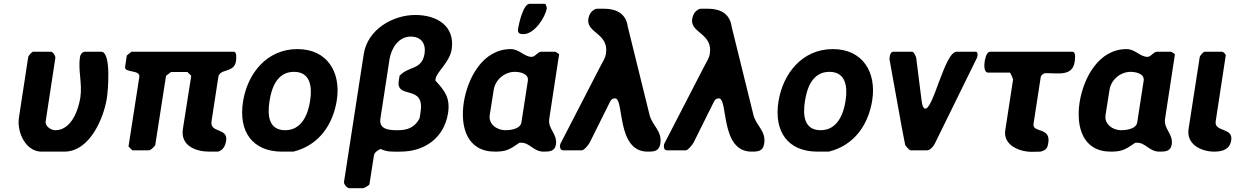

<svg xmlns="http://www.w3.org/2000/svg" viewBox="-20 -793 6543 1013"><path d="M272 -106C250 -106 217 -126 221 -153L272 -487C274 -497 260 -520 248 -520H154C149 -520 130 -499 129 -493L80 -173C68 -98 114 7 199 7H319C456 7 528 -174 544 -276C549 -308 569 -520 514 -520H428C414 -520 404 -505 402 -493C391 -423 415 -352 404 -279C394 -214 357 -106 272 -106Z M989 -393 945 -113C931 -24 1013 7 1084 7H1131C1158 -1 1169 -25 1173 -50C1184 -121 1086 -89 1096 -153L1132 -387C1139 -433 1215 -406 1225 -470C1226 -479 1232 -520 1213 -520H673L649 -500L640 -440C635 -407 721 -427 715 -387L658 -20L678 0H765C772 0 782 -8 787 -13C791 -17 799 -26 799 -27L856 -393L882 -413H969Z M1262 -256C1238 -101 1310 7 1468 7H1528C1665 -27 1737 -138 1757 -264C1780 -413 1706 -534 1549 -534C1387 -534 1285 -404 1262 -256ZM1402 -260C1413 -333 1444 -414 1531 -414C1618 -414 1628 -335 1616 -260C1605 -188 1571 -106 1485 -106C1397 -106 1390 -185 1402 -260Z M1929 180 1953 27C1955 11 1975 -2 1988 -7C2024 10 2053 7 2093 7C2218 7 2323 -63 2344 -197C2356 -276 2327 -314 2278 -367C2277 -368 2278 -375 2278 -377C2284 -414 2352 -464 2363 -532C2382 -657 2284 -714 2171 -714C2053 -714 1919 -638 1899 -507L1795 167C1793 178 1811 200 1823 200H1896C1902 200 1929 183 1929 180ZM2147 -600C2202 -600 2228 -563 2220 -510C2206 -422 2136 -446 2088 -393L2084 -367C2068 -266 2222 -351 2199 -203C2198 -198 2195 -172 2193 -167C2165 -117 2127 -106 2077 -106C2035 -106 1978 -109 1987 -167L2035 -480C2044 -537 2082 -600 2147 -600Z M2909 -520H2835C2817 -520 2804 -493 2785 -493C2746 -493 2720 -534 2675 -534C2526 -534 2447 -379 2427 -253C2407 -122 2445 7 2591 7C2650 7 2667 -3 2721 -40H2731C2775 -40 2795 7 2848 7C2876 7 2907 7 2913 -30C2922 -88 2869 -112 2878 -167L2930 -507C2927 -509 2913 -520 2909 -520ZM2696 -414C2722 -414 2771 -405 2765 -367L2731 -147C2725 -110 2667 -106 2646 -106C2603 -106 2556 -137 2564 -187L2585 -320C2594 -375 2645 -414 2696 -414ZM2855 -773H2775C2739 -773 2717 -662 2714 -645C2710 -620 2717 -613 2742 -613C2799 -613 2857 -700 2865 -750C2865 -751 2861 -773 2855 -773Z M3225 -274C3275 -274 3230 7 3397 7C3432 7 3458 5 3464 -36C3474 -103 3422 -128 3407 -187C3390 -257 3309 -583 3292 -653C3283 -721 3232 -747 3167 -747H3127C3100 -739 3088 -717 3084 -692C3073 -619 3194 -617 3177 -510C3173 -484 3162 -472 3146 -440C3115 -379 2968 -94 2936 -33L2935 -27C2933 -15 2937 0 2951 0H3051C3061 0 3084 -27 3091 -40L3197 -253C3204 -267 3210 -274 3225 -274Z M3773 -274C3823 -274 3778 7 3945 7C3980 7 4006 5 4012 -36C4022 -103 3970 -128 3955 -187C3938 -257 3857 -583 3840 -653C3831 -721 3780 -747 3715 -747H3675C3648 -739 3636 -717 3632 -692C3621 -619 3742 -617 3725 -510C3721 -484 3710 -472 3694 -440C3663 -379 3516 -94 3484 -33L3483 -27C3481 -15 3485 0 3499 0H3599C3609 0 3632 -27 3639 -40L3745 -253C3752 -267 3758 -274 3773 -274Z M4087 -256C4063 -101 4135 7 4293 7H4353C4490 -27 4562 -138 4582 -264C4605 -413 4531 -534 4374 -534C4212 -534 4110 -404 4087 -256ZM4227 -260C4238 -333 4269 -414 4356 -414C4443 -414 4453 -335 4441 -260C4430 -188 4396 -106 4310 -106C4222 -106 4215 -185 4227 -260Z M4756 -27C4759 -24 4775 0 4786 0H4872C4887 0 4905 -21 4911 -33L5134 -487C5134 -487 5137 -495 5137 -497C5138 -505 5140 -520 5127 -520H5027C4964 -520 4903 -209 4860 -220C4844 -224 4842 -270 4841 -273C4837 -305 4818 -455 4814 -487C4813 -496 4801 -520 4793 -520H4693C4679 -520 4675 -501 4674 -493C4674 -491 4673 -482 4673 -480L4738 -120C4741 -106 4753 -41 4756 -27Z M5175 -467C5173 -454 5169 -410 5194 -410H5307C5312 -410 5325 -376 5325 -373L5284 -107C5271 -26 5360 8 5423 8C5430 8 5463 7 5470 7C5501 -1 5507 -13 5511 -40C5524 -125 5425 -90 5433 -140L5471 -387C5473 -397 5485 -405 5494 -407C5562 -408 5638 -388 5650 -467C5651 -475 5659 -520 5638 -520H5204C5183 -520 5176 -475 5175 -467Z M6158 -520H6084C6066 -520 6053 -493 6034 -493C5995 -493 5969 -534 5924 -534C5775 -534 5696 -379 5676 -253C5656 -122 5694 7 5840 7C5899 7 5916 -3 5970 -40H5980C6024 -40 6044 7 6097 7C6125 7 6156 7 6162 -30C6171 -88 6118 -112 6127 -167L6179 -507C6176 -509 6162 -520 6158 -520ZM5945 -414C5971 -414 6020 -405 6014 -367L5980 -147C5974 -110 5916 -106 5895 -106C5852 -106 5805 -137 5813 -187L5834 -320C5843 -375 5894 -414 5945 -414Z M6476 -53C6487 -122 6385 -95 6394 -153L6447 -500C6448 -507 6434 -520 6427 -520H6335C6330 -520 6311 -499 6310 -493L6251 -113C6238 -32 6317 7 6386 7C6430 7 6469 -5 6476 -53Z"/></svg>

Font: Asimov Print
Style: CIt
Weight: 500
Designer: Google
Version: Version 2.000980: 2014